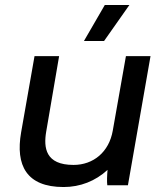

<svg xmlns="http://www.w3.org/2000/svg" viewBox="-20 -746 663 773"><path d="M236 7C303 7 364 -17 413 -62C411 -41 410 -14 412 0H495L586 -520H487L434 -220C419 -134 356 -82 276 -82C163 -82 155 -151 166 -216L218 -520H119L65 -213C42 -81 86 7 236 7ZM399 -581 501 -726H402L318 -581Z"/></svg>

Font: Fixel Display 20240404 Medium
Style: Italic
Weight: 500
Italic angle: -10°
Designer: AlfaBravo + MacPaw
Foundry: Kyrylo Tkachov, Marchela Mozhyna, Serhii Makarenko, Maria Weinstein, Zakhar Kryvoshyya
Version: Version 1.211;Glyphs 3.2 (3225)